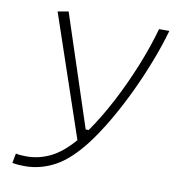

<svg xmlns="http://www.w3.org/2000/svg" viewBox="-80 -772 777 853"><g transform="rotate(10 308.5 -346.0)"><path d="M88.4 9.8Q73.2 9.8 59.6 8.8Q45.9 7.8 31.7 4.9L40 -38.6Q55.7 -34.2 88.4 -34.2Q143.6 -34.2 195.1 -59.1Q246.6 -84 298.8 -144.5L112.8 -692.4L161.1 -700.7L326.7 -197.8H340.3Q386.2 -262.7 430.7 -347.4Q475.1 -432.1 511.5 -522.2Q547.9 -612.3 570.3 -693.4H616.7Q597.7 -625.5 568.8 -550.8Q540 -476.1 504.9 -402.3Q469.7 -328.6 431.2 -262.7Q392.6 -196.8 354.5 -146.5Q288.6 -60.5 223.9 -25.4Q159.2 9.8 88.4 9.8Z"/></g></svg>

Font: Cascadia Code NF ExtraLight
Style: Italic
Weight: 200
Italic angle: -10°
Monospace: yes
Designer: Aaron Bell
Foundry: Saja Typeworks
Version: Version 2404.023; ttfautohint (v1.8.4)